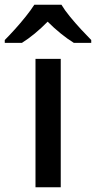

<svg xmlns="http://www.w3.org/2000/svg" viewBox="-66 -786 403 806"><path d="M189 0H83V-539H189ZM192 -766Q205 -744 227.5 -716.5Q250 -689 274.5 -662.5Q299 -636 317 -618V-606H244Q218 -622 189.5 -645Q161 -668 134 -695Q80 -640 26 -606H-46V-618Q-27 -637 -3.5 -663Q20 -689 42 -716.5Q64 -744 78 -766Z"/></svg>

Font: Noto Sans Ol Chiki Medium
Style: Regular
Weight: 500
Designer: Monotype Design Team, Lewis McGuffie
Foundry: Monotype Imaging Inc.
Version: Version 2.003; ttfautohint (v1.8.4.7-5d5b)